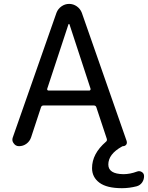

<svg xmlns="http://www.w3.org/2000/svg" viewBox="-20 -775 764 991"><path d="M223.6 -316.4Q222.7 -313.5 224.6 -310.5Q226.6 -307.6 230.5 -307.6H440.4Q444.3 -307.6 446.3 -310.5Q448.2 -313.5 447.3 -317.4L338.9 -648.4Q337.9 -651.4 335.9 -651.4Q334 -651.4 333 -648.4ZM609.4 196.3Q531.2 196.3 493.2 168Q455.1 139.6 455.1 92.8Q455.1 18.6 526.4 -43Q534.2 -48.8 531.2 -58.6L477.5 -220.7Q474.6 -230.5 464.8 -230.5H204.1Q194.3 -230.5 191.4 -220.7L140.6 -66.4Q133.8 -45.9 116.7 -33.2Q99.6 -20.5 78.1 -20.5Q60.5 -20.5 50.8 -35.2Q43.9 -43.9 43.9 -53.7Q43.9 -59.6 45.9 -65.4L271.5 -709Q279.3 -729.5 297.4 -742.2Q315.4 -754.9 336.9 -754.9Q358.4 -754.9 376.5 -742.2Q394.5 -729.5 402.3 -709L633.8 -46.9Q635.7 -40 634.3 -34.2Q632.8 -28.3 627.4 -24.4Q622.1 -20.5 615.2 -20.5Q612.3 -20.5 609.4 -18.6Q539.1 20.5 539.1 74.2Q539.1 123 617.2 124Q651.4 124 687.5 110.4Q700.2 105.5 711.9 112.8Q723.6 120.1 723.6 133.8Q723.6 152.3 713.4 167Q703.1 181.6 685.5 186.5Q647.5 196.3 609.4 196.3Z"/></svg>

Font: Gen Jyuu GothicX Regular
Style: Regular
Weight: 400
Designer: [Source Han Sans]
Ryoko NISHIZUKA  (kana & ideographs); Paul D. Hunt (Latin, Greek & Cyrillic); Wenlong ZHANG  (bopomofo
Version: Version 1.002.20150607